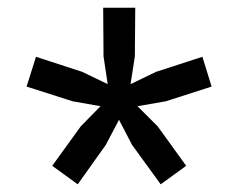

<svg xmlns="http://www.w3.org/2000/svg" viewBox="-20 -750 617 497"><path d="M73.2 -603 192.9 -564 258.8 -532.2 248 -604 247.1 -730H330.1L329.1 -604L317.9 -532.2L383.8 -564L503.9 -603L527.8 -525.9L409.2 -487.8L335.9 -475.1L388.2 -422.9L461.9 -320.8L396 -272.9L321.8 -375L288.1 -439.9L253.9 -375L181.2 -272.9L115.2 -320.8L189 -422.9L240.2 -475.1L168 -487.8L48.8 -525.9Z"/></svg>

Font: Work Sans Medium
Style: Regular
Weight: 500
Designer: Wei Huang
Foundry: Wei Huang
Version: Version 2.012